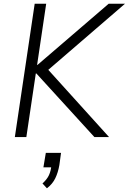

<svg xmlns="http://www.w3.org/2000/svg" viewBox="-20 -739 694 1035"><path d="M60 0 167 -719H229L180 -389H182L566 -719H654L220 -345V-385L568 0H489L176 -343H173L122 0ZM233 276 209 250Q234 227 244 205Q254 183 257 154L271 163H214L227 85H309L300 151Q293 191 278 222Q263 253 233 276Z"/></svg>

Font: Nunitoga
Style: Light Italic
Weight: 300
Italic angle: -9°
Designer: Vernon Adams
Foundry: Vernon Adams
Version: Version 1.0